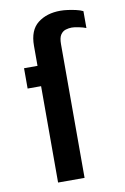

<svg xmlns="http://www.w3.org/2000/svg" viewBox="-84 -778 541 828"><g transform="rotate(-10 187.0 -364.0)"><path d="M102 0V-422H43V-511H102V-599Q102 -667 141 -697.5Q180 -728 240 -728Q255 -728 273 -725.5Q291 -723 308.5 -719Q326 -715 338 -709V-635Q326 -640 306.5 -644Q287 -648 276 -648Q263 -648 249.5 -644Q236 -640 227 -627Q218 -614 218 -585V0Z"/></g></svg>

Font: Chivo Medium
Style: Regular
Weight: 500
Designer: Hector Gatti
Foundry: Omnibus-Type
Version: Version 2.002